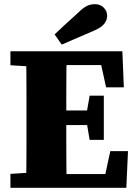

<svg xmlns="http://www.w3.org/2000/svg" viewBox="-20 -901 669 921"><path d="M30 0V-67L160 -75H176V0ZM105 0Q106 -50 106.5 -99.5Q107 -149 107 -199Q107 -249 107 -299V-356Q107 -406 107 -455.5Q107 -505 106.5 -555Q106 -605 105 -655H300Q299 -606 298.5 -556Q298 -506 298 -456Q298 -406 298 -356V-300Q298 -250 298 -200Q298 -150 298.5 -100Q299 -50 300 0ZM214 0V-66H515L477 -27L509 -176H594L586 0ZM201 -301V-371H431V-301ZM410 -230 394 -325V-350L410 -442H478V-230ZM30 -588V-655H176V-580H160ZM489 -482 457 -627 498 -589H214V-655H567L574 -482ZM242 -736Q270 -763 299 -789.5Q328 -816 356 -841Q378 -863 396 -872Q414 -881 435 -881Q461 -881 477.5 -864.5Q494 -848 494 -825Q494 -806 481 -788Q468 -770 431 -754Q392 -737 353.5 -720.5Q315 -704 276 -687Z"/></svg>

Font: Source Serif 4 ExtraBold
Style: Regular
Weight: 800
Designer: Frank Grießhammer
Foundry: Adobe Systems Incorporated
Version: Version 4.004;hotconv 1.0.116;makeotfexe 2.5.65601